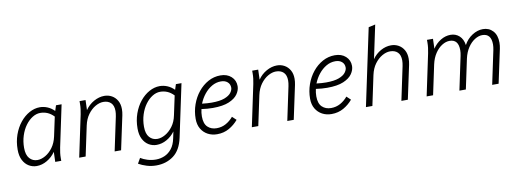

<svg xmlns="http://www.w3.org/2000/svg" viewBox="-68 -1149 4766 1760"><g transform="rotate(-10 2315.0 -269.0)"><path d="M42 -170Q42 -244 64.5 -307.5Q87 -371 125 -418Q163 -465 211 -491.5Q259 -518 309 -518Q344 -518 378.5 -504Q413 -490 443 -460L459 -510H511L429 -122Q424 -97 421 -73.5Q418 -50 418 -25V0H362L365 -93Q333 -47 286 -19.5Q239 8 189 8Q150 8 116.5 -12Q83 -32 62.5 -71.5Q42 -111 42 -170ZM103 -176Q103 -110 132 -77.5Q161 -45 205 -45Q241 -45 279.5 -67Q318 -89 348.5 -130.5Q379 -172 392 -232L430 -410Q401 -440 370 -453Q339 -466 304 -466Q267 -466 231 -443.5Q195 -421 166 -381.5Q137 -342 120 -289Q103 -236 103 -176Z M585 0 667 -388Q672 -413 675 -436.5Q678 -460 678 -485V-510H734L731 -417Q763 -464 811.5 -491Q860 -518 909 -518Q947 -518 978.5 -500.5Q1010 -483 1029 -450Q1048 -417 1048 -370Q1048 -343 1042 -314L975 0H915L981 -312Q987 -341 987 -364Q987 -415 961 -440Q935 -465 891 -465Q855 -465 816.5 -443Q778 -421 747.5 -379.5Q717 -338 704 -278L645 0Z M1106 148 1134 99Q1161 116 1198 127.5Q1235 139 1276 139Q1318 139 1356.5 122.5Q1395 106 1423.5 70Q1452 34 1464 -25L1477 -87Q1445 -43 1399.5 -17.5Q1354 8 1305 8Q1266 8 1232.5 -12Q1199 -32 1178.5 -71.5Q1158 -111 1158 -170Q1158 -244 1180.5 -307.5Q1203 -371 1241 -418Q1279 -465 1327 -491.5Q1375 -518 1425 -518Q1460 -518 1494.5 -504Q1529 -490 1559 -460L1575 -510H1627L1523 -20Q1499 92 1431 142.5Q1363 193 1270 193Q1224 193 1181.5 180Q1139 167 1106 148ZM1219 -176Q1219 -110 1248 -77.5Q1277 -45 1321 -45Q1357 -45 1395.5 -67Q1434 -89 1465 -130.5Q1496 -172 1508 -232L1546 -410Q1517 -440 1486 -453Q1455 -466 1420 -466Q1383 -466 1347 -443.5Q1311 -421 1282 -381.5Q1253 -342 1236 -289Q1219 -236 1219 -176Z M1698 -165Q1698 -234 1720.5 -297.5Q1743 -361 1783 -410.5Q1823 -460 1876 -489Q1929 -518 1990 -518Q2052 -518 2090.5 -483Q2129 -448 2129 -394Q2129 -357 2104 -320.5Q2079 -284 2022.5 -260Q1966 -236 1871 -236Q1847 -236 1820.5 -238Q1794 -240 1766 -244Q1758 -210 1758 -176Q1758 -109 1790.5 -78Q1823 -47 1874 -47Q1921 -47 1960 -68.5Q1999 -90 2029 -126L2066 -91Q2030 -48 1980.5 -20Q1931 8 1869 8Q1821 8 1782.5 -12.5Q1744 -33 1721 -71.5Q1698 -110 1698 -165ZM1985 -463Q1940 -463 1900.5 -440Q1861 -417 1830 -378.5Q1799 -340 1780 -292Q1830 -286 1869 -286Q1945 -286 1988.5 -302.5Q2032 -319 2050.5 -343.5Q2069 -368 2069 -390Q2069 -423 2046 -443Q2023 -463 1985 -463Z M2192 0 2274 -388Q2279 -413 2282 -436.5Q2285 -460 2285 -485V-510H2341L2338 -417Q2370 -464 2418.5 -491Q2467 -518 2516 -518Q2554 -518 2585.5 -500.5Q2617 -483 2636 -450Q2655 -417 2655 -370Q2655 -343 2649 -314L2582 0H2522L2588 -312Q2594 -341 2594 -364Q2594 -415 2568 -440Q2542 -465 2498 -465Q2462 -465 2423.5 -443Q2385 -421 2354.5 -379.5Q2324 -338 2311 -278L2252 0Z M2763 -165Q2763 -234 2785.5 -297.5Q2808 -361 2848 -410.5Q2888 -460 2941 -489Q2994 -518 3055 -518Q3117 -518 3155.5 -483Q3194 -448 3194 -394Q3194 -357 3169 -320.5Q3144 -284 3087.5 -260Q3031 -236 2936 -236Q2912 -236 2885.5 -238Q2859 -240 2831 -244Q2823 -210 2823 -176Q2823 -109 2855.5 -78Q2888 -47 2939 -47Q2986 -47 3025 -68.5Q3064 -90 3094 -126L3131 -91Q3095 -48 3045.5 -20Q2996 8 2934 8Q2886 8 2847.5 -12.5Q2809 -33 2786 -71.5Q2763 -110 2763 -165ZM3050 -463Q3005 -463 2965.5 -440Q2926 -417 2895 -378.5Q2864 -340 2845 -292Q2895 -286 2934 -286Q3010 -286 3053.5 -302.5Q3097 -319 3115.5 -343.5Q3134 -368 3134 -390Q3134 -423 3111 -443Q3088 -463 3050 -463Z M3254 0 3406 -717 3469 -731 3403 -420Q3435 -466 3482 -492Q3529 -518 3578 -518Q3616 -518 3647.5 -500.5Q3679 -483 3698 -450Q3717 -417 3717 -370Q3717 -343 3711 -314L3644 0H3584L3650 -312Q3656 -341 3656 -364Q3656 -415 3630 -440Q3604 -465 3560 -465Q3524 -465 3485.5 -443Q3447 -421 3416.5 -379.5Q3386 -338 3373 -278L3314 0Z M3819 0 3901 -388Q3906 -413 3909 -436.5Q3912 -460 3912 -485V-510H3968L3965 -418Q3995 -464 4039.5 -491Q4084 -518 4132 -518Q4180 -518 4213.5 -487.5Q4247 -457 4255 -401Q4284 -455 4333 -486.5Q4382 -518 4433 -518Q4490 -518 4526 -479Q4562 -440 4562 -370Q4562 -343 4556 -314L4489 0H4429L4495 -312Q4501 -341 4501 -364Q4501 -465 4418 -465Q4384 -465 4348 -442.5Q4312 -420 4284 -378Q4256 -336 4243 -278L4184 0H4124L4190 -312Q4196 -341 4196 -364Q4196 -465 4114 -465Q4079 -465 4043 -442.5Q4007 -420 3979 -378Q3951 -336 3938 -278L3879 0Z"/></g></svg>

Font: Radio Canada Light
Style: Italic
Weight: 300
Italic angle: -12°
Designer: Charles Daoud, Etienne Aubert Bonn, Alexandre Saumier Demers, Jacques Le Bailly
Foundry: Radio-Canada
Version: Version 2.104; ttfautohint (v1.8.4.7-5d5b);gftools[0.9.28.de